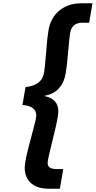

<svg xmlns="http://www.w3.org/2000/svg" viewBox="-20 -946 581 1165"><path d="M200 -245Q200 -303 116 -309L135 -418Q233 -427 247 -503Q253 -537 260 -629.5Q267 -722 274 -761Q287 -839 341 -882.5Q395 -926 472 -926H541L521 -808H479Q418 -808 406 -749Q401 -721 393.5 -631Q386 -541 378 -498Q369 -445 337.5 -410Q306 -375 251 -365L250 -363Q334 -346 334 -270Q334 -235 301.5 -106Q269 23 269 42Q269 80 323 80H364L343 199H274Q207 199 168.5 165.5Q130 132 130 71Q130 30 165 -97Q200 -224 200 -245Z"/></svg>

Font: Poppins SemiBold
Style: Italic
Weight: 600
Italic angle: -10°
Designer: Ninad Kale (Devanagari), Jonny Pinhorn (Latin)
Foundry: Indian Type Foundry
Version: Version 3.200;PS 1.000;hotconv 16.6.54;makeotf.lib2.5.65590